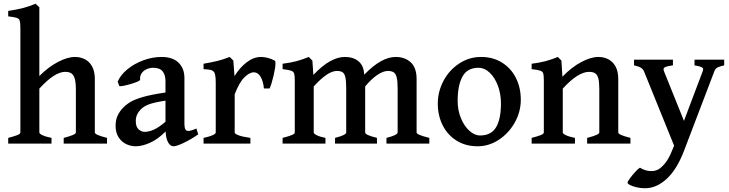

<svg xmlns="http://www.w3.org/2000/svg" viewBox="-20 -777 3947 1039"><path d="M324.7 -30.8Q359.9 -40 375.2 -46.9Q390.6 -53.7 390.6 -60.5V-289.6Q390.6 -328.6 384.8 -350.1Q378.9 -371.6 366.5 -379.9Q354 -388.2 333 -388.2Q275.4 -388.2 192.9 -297.4V-60.5Q192.9 -53.2 210.2 -45.2Q227.5 -37.1 258.8 -30.8V0H24.4V-30.8Q59.6 -40 75 -46.4Q90.3 -52.7 90.3 -60.5V-624Q90.3 -653.3 86.9 -664.6Q83.5 -675.8 71 -680.2Q58.6 -684.6 24.4 -688.5V-717.8Q74.7 -725.6 106.7 -734.1Q138.7 -742.7 172.4 -756.8L192.9 -737.8V-365.7Q242.2 -415 293.9 -441.9Q345.7 -468.8 385.3 -468.8Q415 -468.8 439.5 -456.3Q463.9 -443.8 478.5 -417.2Q493.2 -390.6 493.2 -349.6V-60.5Q493.2 -53.7 507.6 -47.1Q522 -40.5 559.1 -30.8V0H324.7Z M876 -65.4Q835 -23.9 792.2 -4.6Q749.5 14.6 714.4 14.6Q687 14.6 662.1 2.4Q637.2 -9.8 621.3 -34.7Q605.5 -59.6 605.5 -95.7Q605.5 -127.9 616.7 -151.9Q627.9 -175.8 647.9 -195.8Q666 -213.9 689.5 -227.3Q712.9 -240.7 757.3 -253.2Q801.8 -265.6 875.5 -276.4V-337.9Q875.5 -371.6 860.1 -390.9Q844.7 -410.2 808.1 -410.2Q789.6 -410.2 772.7 -402.3Q755.9 -394.5 746.1 -379.9Q736.3 -365.2 738.3 -346.2Q738.8 -340.8 717.5 -332.5Q696.3 -324.2 669.4 -317.4Q642.6 -310.5 630.4 -310.5Q627 -310.5 626 -311L616.7 -335Q631.8 -371.1 669.2 -401.9Q706.5 -432.6 755.9 -450.7Q805.2 -468.8 854 -468.8Q914.6 -468.8 946.3 -437.7Q978 -406.7 978 -355V-106.4Q978 -68.4 997.6 -68.4Q1004.9 -68.4 1014.6 -71Q1024.4 -73.7 1043 -81.5L1052.7 -49.8Q1012.2 -22 973.9 -3.7Q935.5 14.6 918.9 14.6Q901.4 14.6 889.6 -6.8Q877.9 -28.3 876 -65.4ZM875.5 -232.4Q813.5 -222.7 786.1 -212.4Q758.8 -202.1 743.2 -186.5Q729.5 -172.9 722.2 -157.2Q714.8 -141.6 714.8 -121.6Q714.8 -90.3 730.2 -76.9Q745.6 -63.5 762.7 -63.5Q786.6 -63.5 813.7 -75.9Q840.8 -88.4 875.5 -118.2Z M1408.2 -298.3Q1404.3 -338.4 1389.9 -362.1Q1375.5 -385.7 1354 -385.7Q1330.1 -385.7 1302.2 -358.2Q1274.4 -330.6 1250 -266.6V-60.5Q1250 -52.7 1270.8 -44.9Q1291.5 -37.1 1335 -30.8V0H1081.5V-30.8Q1114.7 -38.1 1131.1 -45.4Q1147.5 -52.7 1147.5 -60.5V-327.6Q1147.5 -356.9 1144.5 -370.6Q1141.6 -384.3 1136.2 -389.6Q1129.4 -396.5 1118.9 -398.9Q1108.4 -401.4 1081.5 -402.8V-432.1Q1129.9 -440.4 1159.4 -448Q1189 -455.6 1223.1 -468.8L1242.7 -449.2L1249 -365.2Q1277.3 -411.1 1314.9 -439.9Q1352.5 -468.8 1392.6 -468.8Q1410.6 -468.8 1430.2 -463.6Q1449.7 -458.5 1467.3 -448.2Q1470.7 -446.3 1470.7 -434.6Q1470.7 -411.1 1460 -365.7Q1449.2 -320.3 1439 -298.3Z M2071.3 -30.8Q2105 -39.6 2118.4 -46.6Q2131.8 -53.7 2131.8 -60.5V-299.3Q2131.8 -338.9 2126.5 -358.9Q2121.1 -378.9 2109.9 -386Q2098.6 -393.1 2079.1 -393.1Q2053.7 -393.1 2021.2 -371.1Q1988.8 -349.1 1956.1 -309.1V-60.5Q1956.1 -53.7 1969.7 -46.9Q1983.4 -40 2020 -30.8V0H1793V-30.8Q1826.7 -39.6 1840.1 -46.6Q1853.5 -53.7 1853.5 -60.5V-299.3Q1853.5 -339.4 1848.9 -359.1Q1844.2 -378.9 1833.7 -386Q1823.2 -393.1 1803.2 -393.1Q1777.8 -393.1 1746.8 -372.1Q1715.8 -351.1 1677.7 -309.1V-60.5Q1677.7 -53.2 1694.1 -45.2Q1710.4 -37.1 1741.2 -30.8V0H1509.3V-30.8Q1544.4 -40 1559.8 -46.4Q1575.2 -52.7 1575.2 -60.5V-339.8Q1575.2 -368.2 1571.8 -378.9Q1568.4 -389.6 1555.7 -394.3Q1543 -398.9 1509.3 -402.8V-432.1Q1552.7 -437.5 1584.5 -446Q1616.2 -454.6 1650.9 -468.8L1670.4 -449.2L1675.8 -371.6Q1724.6 -422.9 1766.4 -445.8Q1808.1 -468.8 1845.2 -468.8Q1892.1 -468.8 1919.4 -446Q1946.8 -423.3 1950.2 -380.9L1951.2 -373Q2043.5 -468.8 2121.1 -468.8Q2171.4 -468.8 2202.9 -439.5Q2234.4 -410.2 2234.4 -349.6V-60.5Q2234.4 -53.7 2249.8 -47.1Q2265.1 -40.5 2303.2 -30.8V0H2071.3Z M2349.1 -216.8Q2349.1 -281.2 2379.9 -339.4Q2410.6 -397.5 2464.6 -433.1Q2518.6 -468.8 2583.5 -468.8Q2647.5 -468.8 2696 -438.7Q2744.6 -408.7 2771.5 -356Q2798.3 -303.2 2798.3 -236.8Q2798.3 -172.9 2766.1 -114.7Q2733.9 -56.6 2679.9 -21Q2626 14.6 2564.5 14.6Q2500.5 14.6 2451.7 -15.4Q2402.8 -45.4 2376 -98.1Q2349.1 -150.9 2349.1 -216.8ZM2456.5 -231Q2456.5 -181.2 2474.1 -137.9Q2491.7 -94.7 2520 -69.3Q2548.3 -43.9 2578.1 -43.9Q2637.7 -43.9 2664.3 -88.1Q2690.9 -132.3 2690.9 -217.3Q2690.9 -268.1 2674.6 -312.5Q2658.2 -356.9 2630.1 -383.5Q2602.1 -410.2 2569.3 -410.2Q2508.3 -410.2 2482.4 -362.3Q2456.5 -314.5 2456.5 -231Z M3157.2 -30.8Q3192.4 -40 3207.8 -46.9Q3223.1 -53.7 3223.1 -60.5V-294.4Q3223.1 -332 3218 -352.1Q3212.9 -372.1 3200.9 -380.1Q3189 -388.2 3168 -388.2Q3107.9 -388.2 3025.4 -297.4V-60.5Q3025.4 -53.2 3042.7 -45.2Q3060.1 -37.1 3091.3 -30.8V0H2856.9V-30.8Q2892.1 -40 2907.5 -46.4Q2922.9 -52.7 2922.9 -60.5V-339.8Q2922.9 -368.7 2919.9 -379.2Q2917 -389.6 2904.3 -394.3Q2891.6 -398.9 2856.9 -402.8V-432.1Q2897.9 -437 2931.4 -445.8Q2964.8 -454.6 2998.5 -468.8L3018.1 -449.2L3023.4 -361.8Q3073.2 -413.6 3125.5 -441.2Q3177.7 -468.8 3217.8 -468.8Q3247.6 -468.8 3272 -456.3Q3296.4 -443.8 3311 -417.2Q3325.7 -390.6 3325.7 -349.6V-60.5Q3325.7 -53.7 3340.1 -47.1Q3354.5 -40.5 3391.6 -30.8V0H3157.2Z M3682.1 37.6Q3642.6 141.1 3587.2 191.4Q3531.7 241.7 3470.7 241.7Q3447.3 241.7 3425.3 236.6Q3403.3 231.4 3389.6 224.4Q3376 217.3 3376 210.9Q3376 206.1 3388.4 188.7Q3400.9 171.4 3417 153.8Q3433.1 136.2 3442.9 130.4Q3472.7 148.9 3504.4 148.9Q3521.5 148.9 3533.2 144Q3552.2 137.7 3575 111.3Q3597.7 85 3613.8 44.9L3627.9 11.2L3465.3 -390.1Q3460.4 -402.8 3448.2 -410.4Q3436 -418 3411.1 -423.3V-454.1H3621.6V-423.3Q3592.8 -419.4 3581.8 -415Q3570.8 -410.6 3570.8 -402.3Q3570.8 -397.5 3573.7 -390.1L3681.2 -123L3782.2 -390.1Q3785.2 -398.9 3785.2 -401.9Q3785.2 -409.7 3775.1 -414.3Q3765.1 -418.9 3738.3 -423.3V-454.1H3898.9V-423.3Q3878.4 -418.5 3868.7 -414.6Q3858.9 -410.6 3853.8 -405.3Q3848.6 -399.9 3845.2 -390.1Z"/></svg>

Font: David Libre Medium
Style: Regular
Weight: 500
Version: Version 1.000